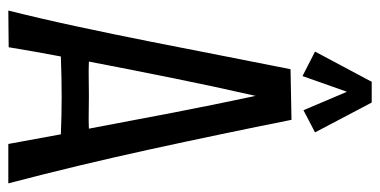

<svg xmlns="http://www.w3.org/2000/svg" viewBox="-254 -684 945 478"><g transform="rotate(90 219.0 -445.5)"><path d="M338.9 6.8 314.9 -124Q291.5 -125 268.6 -125.5Q245.6 -126 222.2 -126Q197.3 -126 171.9 -125.5Q146.5 -125 121.1 -124Q114.7 -90.8 109.1 -58.6Q103.5 -26.4 98.1 5.9L6.8 6.8Q28.3 -79.6 47.1 -167.5Q65.9 -255.4 83.5 -343.8Q101.1 -432.1 118.2 -520.5Q135.3 -608.9 152.8 -695.8L278.8 -698.2Q314 -522 352.8 -344.2Q391.6 -166.5 437 6.8ZM219.2 -608.9Q195.8 -505.9 174.8 -402.1Q153.8 -298.3 133.8 -193.8Q155.3 -192.9 176.3 -193.4Q197.3 -193.8 219.2 -193.8Q240.2 -193.8 260.3 -193.4Q280.3 -192.9 300.8 -193.8Q281.2 -298.8 261.2 -402.3Q241.2 -505.9 219.2 -608.9ZM254.9 -728 194.8 -869.6H220.7L169.9 -725.6L108.9 -756.8L184.1 -897.9H235.8L310.1 -756.8Z"/></g></svg>

Font: Englebert
Style: Regular
Weight: 400
Designer: Astigmatic (AOETI)
Foundry: Astigmatic (AOETI)
Version: Version 1.000